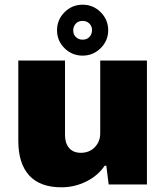

<svg xmlns="http://www.w3.org/2000/svg" viewBox="-20 -786 707 818"><path d="M58 -186V-528H257V-210Q257 -176 274.5 -155.5Q292 -135 324 -135Q361 -135 384 -159Q407 -183 407 -218V-528H606V0H443L433 -80H426Q397 -37 347 -12.5Q297 12 242 12Q150 12 104 -39Q58 -90 58 -186ZM223 -657Q223 -702 255 -734Q287 -766 332 -766Q377 -766 409 -734Q441 -702 441 -657Q441 -613 409 -581Q377 -549 332 -549Q287 -549 255 -580.5Q223 -612 223 -657ZM372 -658Q372 -675 360.5 -686Q349 -697 332 -697Q314 -697 303 -685.5Q292 -674 292 -656Q292 -639 303.5 -628Q315 -617 332 -617Q350 -617 361 -628.5Q372 -640 372 -658Z"/></svg>

Font: Archivo Black
Style: Regular
Weight: 400
Designer: Hector Gatti
Foundry: Omnibus-Type
Version: Version 1.101; ttfautohint (v1.8)